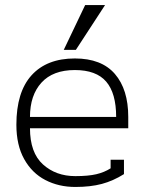

<svg xmlns="http://www.w3.org/2000/svg" viewBox="-20 -727 574 762"><path d="M318 -707H397L281 -529H233ZM45 -232Q45 -362 105.5 -428.5Q166 -495 277 -495Q383 -495 436 -433.5Q489 -372 489 -263V-218H99Q99 -121 150.5 -74.5Q202 -28 279 -28Q330 -28 362 -35.5Q394 -43 419 -59V-93H472V-36Q429 -9 384 3Q339 15 279 15Q213 15 160 -12.5Q107 -40 76 -95.5Q45 -151 45 -232ZM441 -263Q441 -357 401.5 -403Q362 -449 277 -449Q190 -449 144.5 -399Q99 -349 99 -263Z"/></svg>

Font: Pridi ExtraLight
Style: Regular
Weight: 275
Designer: Katatrad Team
Foundry: CadsonDemak
Version: Version 1.001